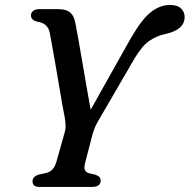

<svg xmlns="http://www.w3.org/2000/svg" viewBox="-20 -736 747 756"><path d="M376.5 -25.5Q376.5 0 342 0H135Q108 0 108 -22.5Q108 -41 134 -49L160 -54.5Q191 -60.5 202 -98.5L234.5 -214Q239 -229.5 238.2 -244.8Q237.5 -260 234.5 -275.5Q231 -292.5 225 -326.2Q219 -360 212 -402Q205 -444 197.8 -485.5Q190.5 -527 184.5 -560.2Q178.5 -593.5 175.5 -609Q167.5 -644.5 127.5 -650.5Q102.5 -656.5 102 -674.5Q101.5 -685.5 110.2 -692.8Q119 -700 134 -700H209.5Q240 -700 255.5 -687.5Q271 -675 276.5 -646.5Q280.5 -627 287.8 -586Q295 -545 303.8 -494Q312.5 -443 321.2 -392.5Q330 -342 337 -304L494.5 -584.5Q538 -660 574 -688.2Q610 -716.5 649.5 -716.5Q678.5 -716.5 692.8 -702.8Q707 -689 707 -669.5Q707 -618 630 -602Q598 -595 569.5 -576.2Q541 -557.5 511 -508L368 -262Q358 -245 353.2 -233.2Q348.5 -221.5 345 -210L315 -94Q305.5 -60.5 330.5 -54L356 -48Q368 -43.5 372.2 -38Q376.5 -32.5 376.5 -25.5Z"/></svg>

Font: Fraunces 9pt S050
Style: Italic
Weight: 400
Italic angle: -16°
Version: Version 1.000; ttfautohint (v1.8.3)